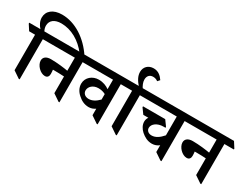

<svg xmlns="http://www.w3.org/2000/svg" viewBox="-117 -1570 2947 2248"><g transform="rotate(30 1356.5 -446.0)"><path d="M170 7H182V-536H310V-547L261 -624H152C141 -645 134 -668 134 -692C134 -763 189 -805 279 -805C415 -805 544 -731 637 -609H703C588 -785 414 -899 236 -899C115 -899 44 -838 44 -750C44 -705 66 -659 99 -624H-52V-612L-3 -536H77V-56Z M417 -174C452 -174 467 -198 467 -230C467 -250 465 -270 463 -286C471 -286 477 -286 486 -286C537 -286 581 -284 615 -282V-56L708 7H720V-536H848V-547L799 -624H206V-612L255 -536H615V-359C568 -368 468 -381 383 -381C317 -381 285 -351 285 -308C285 -246 354 -174 417 -174Z M1044 -115C1077 -115 1107 -127 1131 -144V-56L1224 7H1236V-536H1365V-547L1315 -624H744V-612L793 -536H1131V-408C1095 -434 1048 -454 988 -454C905 -454 831 -396 831 -310C831 -258 857 -211 898 -176C937 -141 982 -115 1044 -115ZM915 -268C915 -317 961 -365 1034 -365C1071 -365 1100 -358 1131 -342V-268C1087 -223 1043 -198 995 -198C943 -198 915 -231 915 -268Z M1482 7H1494V-536H1622V-547L1573 -624H1260V-612L1309 -536H1389V-56Z M1487 -616C1466 -646 1448 -685 1448 -722C1448 -770 1476 -801 1522 -801C1546 -801 1568 -794 1587 -779L1613 -808C1581 -855 1541 -890 1479 -890C1407 -890 1359 -841 1359 -775C1359 -718 1388 -669 1435 -616Z M1898 -114C1935 -114 1969 -128 1993 -148V-56L2086 7H2099V-536H2227V-547L2178 -624H1518V-612L1567 -536H1993V-282C1947 -228 1899 -196 1847 -196C1799 -196 1775 -226 1775 -258C1775 -310 1835 -356 1917 -356H1945L1944 -369L1891 -442H1591V-430L1644 -357H1712C1699 -339 1692 -317 1692 -294C1692 -250 1716 -207 1752 -175C1792 -141 1837 -114 1898 -114Z M2334 -174C2369 -174 2384 -198 2384 -230C2384 -250 2382 -270 2380 -286C2388 -286 2394 -286 2403 -286C2454 -286 2498 -284 2532 -282V-56L2625 7H2637V-536H2765V-547L2716 -624H2123V-612L2172 -536H2532V-359C2485 -368 2385 -381 2300 -381C2234 -381 2202 -351 2202 -308C2202 -246 2271 -174 2334 -174Z"/></g></svg>

Font: Noto Serif Devanagari SemiBold
Style: Regular
Weight: 600
Designer: Universal Thirst, Indian Type Foundry and the Monotype Design Team
Foundry: Monotype Imaging Inc.
Version: Version 2.004